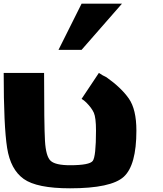

<svg xmlns="http://www.w3.org/2000/svg" viewBox="-20 -1020 884 1040"><path d="M359.4 0Q179.7 0 108.4 -50.8Q37.1 -101.6 18.6 -218.8Q0 -335.9 0 -625H218.8Q218.8 -343.8 223.6 -257.8Q228.5 -171.9 254.9 -148.4Q281.2 -125 359.4 -125Q464.8 -125 482.4 -148.4Q500 -171.9 500 -312.5Q500 -382.8 488.3 -409.2Q476.6 -435.5 447.3 -464.8Q435.5 -476.6 421.9 -484.4L515.6 -625Q535.2 -611.3 556.6 -601.6Q636.7 -544.9 677.7 -486.3Q718.8 -427.7 718.8 -312.5Q718.8 -125 650.4 -62.5Q582 0 359.4 0ZM421.9 -750H296.9L421.9 -1000H640.6Z"/></svg>

Font: CraftyPE
Style: Regular
Weight: 400
Designer: Erek Butcher
Foundry: Haunted Coop
Version: Version 0.018;April 4, 2024;FontCreator 15.0.0.2962 64-bit